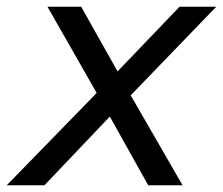

<svg xmlns="http://www.w3.org/2000/svg" viewBox="-60 -550 662 570"><path d="M328 -267 482 0H380L266 -204L72 0H-40L227 -274L81 -530H181L289 -338L473 -530H582Z"/></svg>

Font: Montserrat Alternates Medium
Style: Italic
Weight: 500
Italic angle: -11.3°
Designer: Julieta Ulanovsky
Foundry: Julieta Ulanovsky
Version: Version 7.200